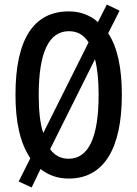

<svg xmlns="http://www.w3.org/2000/svg" viewBox="-20 -774 603 843"><path d="M515 -358C515 -475 496 -566 455 -628L505 -727L449 -754L410 -677C375 -708 332 -724 282 -724C128 -724 48 -602 48 -359C48 -240 67 -149 113 -79L62 23L119 49L158 -32C192 -5 233 10 282 10C435 10 515 -120 515 -358ZM150 -358C150 -542 194 -637 282 -637C319 -637 347 -622 369 -588L170 -190C156 -231 150 -287 150 -358ZM413 -358C413 -171 369 -77 281 -77C248 -77 220 -91 200 -119L397 -514C408 -473 413 -419 413 -358Z"/></svg>

Font: Noto Sans Arabic UI XCn Md
Style: Regular
Weight: 500
Width: 2
Designer: Monotype Design Team, Nadine Chahine and Nizar Qandah
Foundry: Monotype Imaging Inc.
Version: Version 2.010